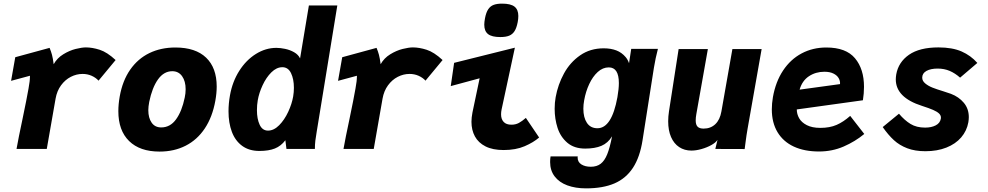

<svg xmlns="http://www.w3.org/2000/svg" viewBox="-20 -820 5440 1057"><path d="M104 -165Q127.5 -277.5 137 -332.5Q141.5 -360.5 143 -371Q144.5 -381.5 145 -403L41 -375L64 -505L253 -556.5Q261.5 -536 266.2 -518.2Q271 -500.5 275.5 -466.5Q294.5 -500.5 328.5 -521.2Q362.5 -542 396.5 -550.5Q430.5 -559 453 -559Q488 -559 528.8 -546Q569.5 -533 616.5 -489.5L522.5 -376Q507.5 -392.5 484.5 -402.8Q461.5 -413 434.5 -413Q401 -413 369.8 -397Q338.5 -381 316 -350.2Q293.5 -319.5 286 -277L237.5 0H71Q81.5 -60 104 -165Z M631.5 -208Q631.5 -246 639 -288.5Q654.5 -376 696.8 -436.5Q739 -497 802.5 -527.8Q866 -558.5 945.5 -558.5Q1056.5 -558.5 1114.8 -502.5Q1173 -446.5 1173 -343.5Q1173 -307 1165.5 -265.5Q1149.5 -176 1107.5 -113Q1065.5 -50 1002 -17.8Q938.5 14.5 858.5 14.5Q750 14.5 690.8 -43.5Q631.5 -101.5 631.5 -208ZM997 -283Q1002 -306 1002 -328.5Q1002 -373 982.5 -400.5Q963 -428 928.5 -428Q882 -428 849.8 -382.8Q817.5 -337.5 801.5 -259Q796.5 -232.5 796.5 -213.5Q796.5 -171 814.8 -144.8Q833 -118.5 867.5 -118.5Q917 -118.5 949.2 -163Q981.5 -207.5 997 -283Z M1238 -207Q1238 -250.5 1246 -295Q1259.5 -370.5 1297.2 -430Q1335 -489.5 1388.8 -523Q1442.5 -556.5 1501.5 -556.5Q1523 -556.5 1549.5 -551Q1576 -545.5 1599 -532.5Q1622 -519.5 1632 -498.5L1680.5 -790H1837L1727 -116L1724 -98Q1718.5 -66.5 1716 -45.2Q1713.5 -24 1713.5 0H1557L1551 -48Q1527 -16 1493.2 -2.5Q1459.5 11 1408 11Q1351.5 11 1313.2 -17Q1275 -45 1256.5 -94.2Q1238 -143.5 1238 -207ZM1594 -289Q1598 -313 1598 -336.5Q1598 -384.5 1582.2 -417.2Q1566.5 -450 1534.5 -450Q1502.5 -450 1474 -421.8Q1445.5 -393.5 1425.8 -351Q1406 -308.5 1399 -268Q1394.5 -242 1394.5 -213.5Q1394.5 -165.5 1409.5 -133.2Q1424.5 -101 1455.5 -101Q1487.5 -101 1516.8 -130.5Q1546 -160 1566.5 -204Q1587 -248 1594 -289Z M1904 -165Q1927.5 -277.5 1937 -332.5Q1941.5 -360.5 1943 -371Q1944.5 -381.5 1945 -403L1841 -375L1864 -505L2053 -556.5Q2061.5 -536 2066.2 -518.2Q2071 -500.5 2075.5 -466.5Q2094.5 -500.5 2128.5 -521.2Q2162.5 -542 2196.5 -550.5Q2230.5 -559 2253 -559Q2288 -559 2328.8 -546Q2369.5 -533 2416.5 -489.5L2322.5 -376Q2307.5 -392.5 2284.5 -402.8Q2261.5 -413 2234.5 -413Q2201 -413 2169.8 -397Q2138.5 -381 2116 -350.2Q2093.5 -319.5 2086 -277L2037.5 0H1871Q1881.5 -60 1904 -165Z M2575.5 -149.5Q2575.5 -172.5 2581 -201L2620.5 -389L2461.5 -346L2480 -474L2814.5 -557.5L2741.5 -218Q2738.5 -204 2738.5 -190.5Q2738.5 -164 2752.8 -148.8Q2767 -133.5 2795.5 -133.5Q2818.5 -133.5 2836.5 -143.2Q2854.5 -153 2875 -171L2948 -63Q2917 -36 2868.2 -15Q2819.5 6 2752.5 6Q2692.5 6 2653 -14Q2613.5 -34 2594.5 -69Q2575.5 -104 2575.5 -149.5ZM2646 -684Q2646 -698.5 2650 -719.5Q2656 -751.5 2667.8 -769Q2679.5 -786.5 2697.8 -793.2Q2716 -800 2744 -800Q2791.5 -800 2812.5 -783.5Q2833.5 -767 2833.5 -732Q2833.5 -715.5 2830 -698Q2824 -666.5 2812.8 -648.8Q2801.5 -631 2783 -623.5Q2764.5 -616 2734 -616Q2688 -616 2667 -632.2Q2646 -648.5 2646 -684Z M3008.5 72Q3008.5 54 3011 41H3160.5Q3160 43.5 3160 47.5Q3160 72 3180.5 85Q3201 98 3232.5 98Q3265.5 98 3287 81.5Q3308.5 65 3323 29Q3337.5 -7 3349.5 -69.5Q3327 -32.5 3291 -17.2Q3255 -2 3201.5 -2Q3141 -2 3103.2 -34.2Q3065.5 -66.5 3049.5 -116Q3033.5 -165.5 3033.5 -221Q3033.5 -255 3039 -285Q3051.5 -354.5 3085 -415.8Q3118.5 -477 3174 -515.5Q3229.5 -554 3303.5 -554Q3343 -554 3373 -542.5Q3403 -531 3424.5 -505.5Q3436 -492 3443 -472L3455 -551H3602Q3596 -529 3589.8 -499.8Q3583.5 -470.5 3580 -447.5L3517.5 -49Q3503 45 3464.5 103.8Q3426 162.5 3362.5 189.8Q3299 217 3206.5 217Q3148 217 3103.2 200.5Q3058.5 184 3033.5 151.2Q3008.5 118.5 3008.5 72ZM3379 -285Q3387 -331.5 3387 -362.5Q3387 -449 3331.5 -449Q3298.5 -449 3270.8 -423.8Q3243 -398.5 3223.8 -357.2Q3204.5 -316 3196 -268Q3191.5 -244 3191.5 -221.5Q3191.5 -173 3211.2 -143.5Q3231 -114 3269 -114Q3348 -114 3379 -285Z M3658.5 -152.5Q3658.5 -179 3663 -208L3716 -550H3877L3813.5 -192Q3810 -173 3810 -157Q3810 -133.5 3820.2 -122.8Q3830.5 -112 3853.5 -112Q3892 -112 3917.8 -136.2Q3943.5 -160.5 3951.5 -206.5L4012 -550H4173L4096 -113.5Q4089.5 -77 4084.5 -37.5L4079.5 0.5L3918 0L3930 -50Q3920.5 -35 3896.2 -21.5Q3872 -8 3842 0.5Q3812 9 3786.5 9Q3748 9 3719 -10.2Q3690 -29.5 3674.2 -65.8Q3658.5 -102 3658.5 -152.5Z M4229 -218Q4229 -250 4235 -285Q4250 -370 4291 -431.8Q4332 -493.5 4393.2 -526Q4454.5 -558.5 4529 -558.5Q4637.5 -558.5 4687 -499.2Q4736.5 -440 4736.5 -342Q4736.5 -305.5 4730.5 -268L4366.5 -217.5Q4366.5 -192 4379.5 -169Q4392.5 -146 4421.8 -131Q4451 -116 4496 -116Q4548 -116 4585.8 -132.5Q4623.5 -149 4660.5 -182L4738 -82.5Q4688 -41 4624.8 -13.5Q4561.5 14 4489 14Q4408.5 14 4350.2 -13Q4292 -40 4260.5 -92.2Q4229 -144.5 4229 -218ZM4518.5 -425Q4470.5 -425 4433.2 -400.2Q4396 -375.5 4382 -326.5L4604.5 -357Q4606 -374 4597.2 -389.5Q4588.5 -405 4568.5 -415Q4548.5 -425 4518.5 -425Z M4839.5 -120.5 4929 -194Q4960 -157.5 4992.8 -137.5Q5025.5 -117.5 5073 -117.5Q5107.5 -117.5 5131.2 -129.8Q5155 -142 5159.5 -166.5Q5160 -168.5 5160 -172.5Q5160 -185.5 5149.2 -195.5Q5138.5 -205.5 5116.8 -215Q5095 -224.5 5056 -237Q4911.5 -283 4911.5 -383Q4911.5 -394.5 4914 -410.5Q4926 -478 4984.2 -518.5Q5042.5 -559 5146.5 -559Q5222.5 -559 5273.5 -536.8Q5324.5 -514.5 5360.5 -473.5L5265.5 -392.5Q5238 -417 5208 -429.8Q5178 -442.5 5142 -442.5Q5103.5 -442.5 5080.2 -429.5Q5057 -416.5 5057 -392.5Q5057 -374.5 5073.5 -360.8Q5090 -347 5113.2 -337.8Q5136.5 -328.5 5173 -317.5Q5193.5 -311.5 5215 -303.5Q5258.5 -287 5286 -254.2Q5313.5 -221.5 5313.5 -175Q5313.5 -163.5 5311 -147Q5302.5 -99.5 5271.5 -63.5Q5240.5 -27.5 5190 -7.5Q5139.5 12.5 5074.5 12.5Q5017 12.5 4974.5 -3.8Q4932 -20 4901 -48.5Q4870 -77 4839.5 -120.5Z"/></svg>

Font: JuliaMono Black
Style: Italic
Weight: 900
Italic angle: -9°
Monospace: yes
Designer: cormullion
Foundry: corm
Version: Version 0.057; ttfautohint (v1.8.4)